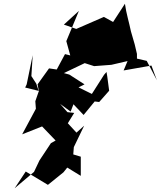

<svg xmlns="http://www.w3.org/2000/svg" viewBox="-20 -966 855 1022"><path d="M371 -411 425 -354 484 -426 508 -423 561 -483C556 -516 553 -551 547 -583L534 -568L469 -466L398 -501L430 -517L349 -569L320 -577L431 -630L481 -614L573 -621L659 -641L638 -591L786 -617L815 -539L761 -642L709 -654V-679L697 -730L677 -799C667 -848 652 -894 645 -946L582 -849L533 -876L386 -812L320 -835L400 -908L333 -747L354 -671L326 -678L282 -596L241 -602L180 -517L188 -475L173 -521L147 -561L154 -672L122 -517L114 -500L187 -482L168 -427L171 -387L98 -251L204 -293L276 -218L251 -204L190 -112L161 -51L58 36L117 -53L235 18L318 -49L338 -74L410 -30V-132L370 -144L373 -183L428 -297L387 -260L341 -310L375 -365L339 -369L300 -413L356 -372Z"/></svg>

Font: Hussar Lance
Style: ExBdObl
Weight: 700
Foundry: Cannot Into Space Fonts, PlusOne Fonts
Version: Version 2.270